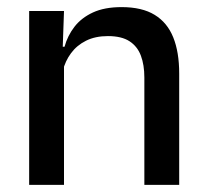

<svg xmlns="http://www.w3.org/2000/svg" viewBox="-20 -520 580 540"><path d="M386 0V-302Q386 -337.5 376.2 -363.5Q366.5 -389.5 344.2 -404Q322 -418.5 283.5 -418.5Q248 -418.5 222 -405.5Q196 -392.5 179.8 -370.5Q163.5 -348.5 156.5 -320.5L140.5 -388.5H161.5Q170 -419.5 189.5 -444.8Q209 -470 241.5 -485Q274 -500 322 -500Q379.5 -500 415 -478.2Q450.5 -456.5 467.2 -415Q484 -373.5 484 -313V0ZM62 0V-489H160L156 -374.5L160 -368.5V0Z"/></svg>

Font: Anek Telugu Medium Medium
Style: Regular
Weight: 500
Version: Version 1.003